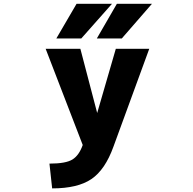

<svg xmlns="http://www.w3.org/2000/svg" viewBox="-20 -788 1040 1037"><path d="M261.7 229.5 247.1 95.7Q335.9 95.7 371.6 73.2Q407.2 50.8 426.8 -4.9L226.6 -524.4H414.1L504.9 -177.7L605.5 -524.4H786.1L592.8 3.9Q547.9 128.9 473.6 179.2Q399.4 229.5 261.7 229.5ZM393.6 -767.6H585L418.9 -580.1H284.2ZM611.3 -767.6H800.8L637.7 -580.1H502.9Z"/></svg>

Font: Gen Shin Gothic Monospace Heavy
Style: Bold
Weight: 800
Designer: [Source Han Sans]
Ryoko NISHIZUKA  (kana & ideographs); Paul D. Hunt (Latin, Greek & Cyrillic); Wenlong ZHANG  (bopomofo
Version: Version 1.002.20150607